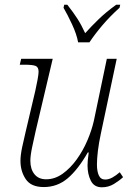

<svg xmlns="http://www.w3.org/2000/svg" viewBox="-20 -786 564 816"><path d="M413 10Q380 10 366 -18Q352 -46 352 -83Q352 -92 353 -104Q354 -116 357 -138H353Q312 -66 268 -28.5Q224 9 166 9Q112 9 89.5 -24.5Q67 -58 67 -102Q67 -127 74.5 -162Q82 -197 89 -226L130 -400Q135 -422 139.5 -446.5Q144 -471 144 -481Q144 -501 131 -506Q118 -511 83 -511H64L70 -536H204L132 -231Q125 -200 117 -162.5Q109 -125 109 -103Q109 -67 126.5 -45.5Q144 -24 176 -24Q213 -24 246 -47.5Q279 -71 306 -108.5Q333 -146 351.5 -189.5Q370 -233 379 -273L434 -536H476L409 -220Q400 -178 396 -144.5Q392 -111 392 -87Q392 -58 400 -40.5Q408 -23 427 -23Q442 -23 457.5 -31.5Q473 -40 489 -54L503 -33Q487 -18 464 -4Q441 10 413 10ZM312 -606Q306 -640 286.5 -682Q267 -724 250 -753L253 -766H266Q292 -733 309 -706.5Q326 -680 342 -645Q368 -674 399.5 -704.5Q431 -735 474 -766H491L488 -753Q448 -717 416 -679.5Q384 -642 360 -606Z"/></svg>

Font: Noto Serif ExtraLight
Style: Italic
Weight: 200
Italic angle: -12°
Designer: Monotype Design Team
Foundry: Monotype Imaging Inc.
Version: Version 2.014; ttfautohint (v1.8.4.7-5d5b)